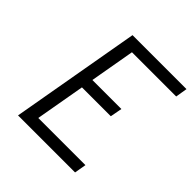

<svg xmlns="http://www.w3.org/2000/svg" viewBox="-188 -838 976 976"><g transform="rotate(45 300.0 -350.0)"><path d="M89.5 0 212.5 -700H600.5L590 -636.5H272L229.5 -394.5H438L426 -330.5H218.5L171.5 -63.5H510.5L499.5 0Z"/></g></svg>

Font: Overpass Light
Style: Italic
Weight: 300
Italic angle: -10°
Designer: Delve Withrington, Dave Bailey, Thomas Jockin
Foundry: Delve Fonts LLC
Version: Version 4.000; ttfautohint (v1.8.3)